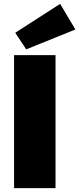

<svg xmlns="http://www.w3.org/2000/svg" viewBox="-20 -976 411 996"><path d="M371 -823 116 -720 59 -806 292 -956ZM268 0H53V-690H268Z"/></svg>

Font: Exo 2.0 Black
Style: Regular
Weight: 900
Designer: Natanael Gama
Version: Version 1.001;PS 001.001;hotconv 1.0.70;makeotf.lib2.5.58329